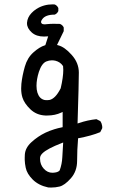

<svg xmlns="http://www.w3.org/2000/svg" viewBox="-20 -717 540 868"><path d="M218.3 -697.3Q177.2 -697.3 144.5 -676.3Q132.3 -668.5 122.6 -658.2Q104 -638.7 102.1 -614.3Q102.1 -612.8 102.1 -611.3Q102.1 -589.4 124 -569.8Q144.5 -551.8 178.7 -551.8Q184.6 -551.8 197.8 -552.7L185.1 -513.2L183.1 -512.2Q158.7 -504.9 130.9 -480Q103.5 -455.6 92.3 -416Q80.6 -375 76.7 -338.4Q75.7 -327.1 75.7 -316.9Q75.7 -293.9 81.5 -275.9Q89.8 -249.5 117.2 -223.1Q144.5 -196.8 184.6 -194.8Q189.5 -194.8 193.8 -194.8Q229 -194.8 256.8 -208L263.2 -210.9V-142.1Q239.7 -137.2 226.1 -132.8Q202.6 -125.5 185.5 -117.2Q150.9 -100.6 122.1 -74.2Q94.2 -48.8 92.3 -18.1Q91.8 -10.3 91.8 -5.1Q91.8 0 91.8 6.3Q92.3 22.5 96.2 41Q101.6 68.4 127.9 94.7Q154.3 121.1 197.8 130.4Q204.6 130.9 210.9 130.9Q230.5 130.9 248.5 126.5Q272 121.1 300.3 89.1Q328.6 57.1 328.6 9.8Q328.6 -39.1 333 -91.8Q393.6 -103 433.1 -119.6L441.9 -136.7Q442.4 -139.6 442.4 -142.6Q442.4 -145.5 441.4 -149.9Q439.9 -160.2 433.6 -169.4L416 -178.2Q376.5 -174.3 336.4 -160.6L330.6 -158.7Q336.4 -342.8 336.4 -388.7Q336.4 -410.6 328.4 -430.7Q320.3 -450.7 304.2 -468.8Q272 -504.9 243.2 -512.2L237.8 -513.7L268.1 -576.2V-592.8Q263.2 -604 251 -608.9Q238.8 -609.4 222.9 -609.4Q207 -609.4 196.3 -608.2Q185.5 -606.9 182.1 -606.9Q172.4 -606.9 168.5 -610.8Q165.5 -613.8 165.5 -618.2Q165.5 -622.6 170.9 -629.9Q185.1 -650.9 227.5 -650.9Q238.8 -655.8 243.7 -667V-680.7Q238.8 -691.9 227.5 -696.8Q222.7 -697.3 218.3 -697.3ZM216.8 64Q194.3 64 177.7 45.4Q161.1 26.9 161.1 1Q161.1 -1.5 161.1 -3.4Q161.6 -13.7 171.9 -23.9Q193.4 -44.9 259.3 -70.3L265.6 -72.8Q263.2 -36.6 261.7 -6.1Q260.3 24.4 250 52.7L248 55.2Q240.2 63 218.8 64Q217.8 64 216.8 64ZM203.6 -265.1Q197.3 -264.2 194.3 -264.2Q191.4 -264.2 188.5 -264.2Q185.5 -264.2 180.7 -265.1Q168.9 -268.1 161.1 -276.4Q145 -294.4 145 -329.1Q145 -357.9 155.8 -392.1Q168.5 -430.2 189 -439Q201.7 -444.3 214.4 -444.3Q222.7 -444.3 231 -442.4Q252.9 -436.5 264.2 -419.4L265.1 -418.5Q266.1 -409.7 266.1 -400.9Q266.1 -368.2 254.4 -317.9Q241.7 -293 229 -280.3Q216.3 -267.6 203.6 -265.1Z"/></svg>

Font: Bakudai
Style: Light
Weight: 300
Version: Version 1.48